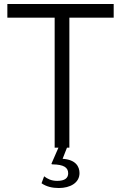

<svg xmlns="http://www.w3.org/2000/svg" viewBox="-20 -743 609 966"><path d="M329 0V-654H552V-723H17V-654H255V0H274L240 78C238 82 239 84 245 84C300 85 323 99 323 129C323 153 306 167 268 167C238 167 219 157 202 144L189 179C213 196 243 203 276 203C333 203 380 177 380 128C380 95 361 60 295 56L317 0Z"/></svg>

Font: United Sans Light
Style: Regular
Weight: 300
Designer: Pablo Impallari, Rodrigo Fuenzalida (Modified by Dan O. Williams)
Version: Version 1.000;PS 001.000;hotconv 1.0.88;makeotf.lib2.5.64775